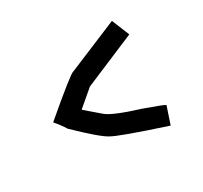

<svg xmlns="http://www.w3.org/2000/svg" viewBox="-111 -796 858 810"><g transform="rotate(-30 317.5 -391.0)"><path d="M513.7 -643.6 548.8 -557.6 294.9 -450.2 216.8 -383.8V-381.8L285.2 -323.2Q313.5 -297.9 439.5 -258.8Q524.9 -228.5 535.2 -221.7V-219.7L507.8 -137.7H505.9Q291 -208 259.8 -227.5Q225.1 -245.6 125 -342.8Q108.9 -369.1 85.9 -395.5V-397.5Q253.4 -540 265.6 -540Z"/></g></svg>

Font: ww_drahtTSB
Style: Regular
Weight: 400
Designer: Dr. Wolfgang Wiebecke
Version: Version 1.06 May 21, 2010, initial release